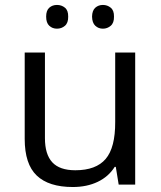

<svg xmlns="http://www.w3.org/2000/svg" viewBox="-20 -748 654 778"><path d="M162.1 -535.2V-188Q162.1 -122.6 191.9 -90.3Q221.7 -58.1 285.2 -58.1Q369.1 -58.1 408.2 -104Q447.3 -149.9 446.8 -253.9V-535.2H527.8V0H460.9L449.2 -71.8H444.8Q419.9 -32.2 376 -11.2Q332 9.8 274.9 9.8Q177.7 9.8 128.9 -36.6Q80.1 -83 80.1 -185.1V-535.2ZM353 -680.7Q353.5 -705.6 366.2 -716.8Q378.9 -728 397 -728Q415 -728 428.7 -716.8Q442.4 -705.6 441.9 -680.7Q442.4 -655.3 428.7 -643.6Q415 -631.8 397 -631.8Q378.9 -631.8 366.2 -643.6Q353.5 -655.3 353 -680.7ZM167 -680.7Q167 -705.6 179.7 -716.8Q192.4 -728 210.9 -728Q229.5 -728 243.2 -716.8Q256.8 -705.6 256.3 -680.7Q256.8 -655.3 243.2 -643.6Q229.5 -631.8 210.9 -631.8Q192.4 -631.8 179.7 -643.6Q167 -655.3 167 -680.7Z"/></svg>

Font: OpenSans
Style: Regular
Weight: 400
Foundry: Ascender Corporation
Version: Version 1.10